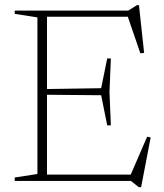

<svg xmlns="http://www.w3.org/2000/svg" viewBox="-20 -718 652 762"><path d="M420 -486 414.5 -353 420 -220.5H405.5L381.5 -340L156.5 -342V-364.5L381.5 -368L405.5 -486ZM552 -508 537 -506.5 483 -664 511 -651.5H130V-676H489L523.5 -697.5H531.5ZM492.5 -10.5 564 -175.5 578 -172.5 540 25H531L499.5 0H130V-25H521ZM38.5 0V-13.5L128.5 -27.5V-649L38.5 -663V-676H166.5V0Z"/></svg>

Font: Newsreader 16pt 16pt ExtraLight
Style: Regular
Weight: 250
Version: Version 1.003